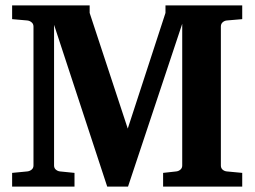

<svg xmlns="http://www.w3.org/2000/svg" viewBox="-20 -691 943 711"><path d="M584 0V-50.8L632.8 -56.2Q641.1 -57.1 647.9 -62.7Q654.8 -68.4 654.8 -78.1V-603L454.1 0H377L180.2 -599.1V-78.1Q180.2 -68.4 187 -62.7Q193.8 -57.1 202.1 -56.2L255.9 -50.8V0H24.9V-50.8L81.1 -56.2Q89.8 -57.1 96.9 -62.7Q104 -68.4 104 -78.1V-592.8Q104 -602.5 96.9 -608.4Q89.8 -614.3 81.1 -615.2L24.9 -620.1V-670.9H312V-643.1L453.1 -214.8L592.8 -643.1V-670.9H877V-620.1L819.8 -615.2Q811 -614.3 804.4 -608.4Q797.9 -602.5 797.9 -592.8V-78.1Q797.9 -68.4 804.4 -62.7Q811 -57.1 819.8 -56.2L877 -50.8V0Z"/></svg>

Font: Charis SIL
Style: Bold
Weight: 700
Foundry: SIL International
Version: Version 4.112